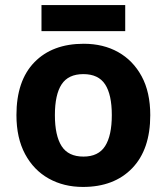

<svg xmlns="http://www.w3.org/2000/svg" viewBox="-20 -729 659 759"><path d="M574 -273.7Q574 -138 502.5 -64Q431 10 308 10Q232.1 10 172.8 -23.1Q113.4 -56.2 79.2 -119.8Q45 -183.4 45 -274Q45 -410 116 -483Q187 -556 311 -556Q388.4 -556 447.2 -523Q506 -490 540 -427.3Q574 -364.5 574 -273.7ZM197 -274Q197 -193 223.5 -151.5Q250 -110 309.9 -110Q369 -110 395.5 -151.5Q422 -193 422 -274Q422 -355 395.5 -395.5Q369 -436 309.5 -436Q250 -436 223.5 -395.5Q197 -355 197 -274ZM475 -709V-606H144V-709Z"/></svg>

Font: Noto Sans Balinese
Style: Regular
Weight: 400
Designer: Aditya Bayu, David Williams
Foundry: David Williams
Version: Version 2.003